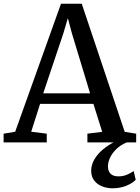

<svg xmlns="http://www.w3.org/2000/svg" viewBox="-28 -769 756 1037"><path d="M54 -57.5 301.5 -749H413.5L645.5 -57L707.5 -47V0H444V-47L524 -57L476.5 -208H188.5L140.5 -57.5L224.5 -47V0H-8.5V-47ZM458.5 -265 360 -590 338.5 -671 314 -588 205.5 -265ZM579.5 248Q550 248 523.5 237.5Q497 227 480.8 206Q464.5 185 464.5 153.5Q464.5 121 481.8 91.8Q499 62.5 527.2 38.8Q555.5 15 587.5 -1L617.5 -5L659 -1Q623.5 13.5 600.2 36.2Q577 59 566 83.5Q555 108 555 129.5Q555 155 569 169.2Q583 183.5 612 183.5Q636 183.5 656.2 175.2Q676.5 167 694 155L705 202Q688.5 220 654.8 234Q621 248 579.5 248Z"/></svg>

Font: Merriweather 28pt
Style: Regular
Weight: 400
Version: Version 2.100